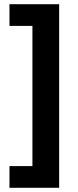

<svg xmlns="http://www.w3.org/2000/svg" viewBox="-20 -734 371 912"><path d="M25 55H134V-611H25V-714H261V158H25Z"/></svg>

Font: Noto Sans Kawi
Style: Bold
Weight: 700
Designer: Fadhl Haqq
Version: Version 1.000